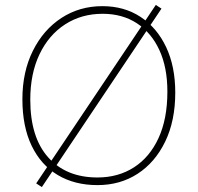

<svg xmlns="http://www.w3.org/2000/svg" viewBox="-20 -745 803 780"><path d="M376 7Q283 7 214.5 -34Q146 -75 108.5 -153Q71 -231 71 -342Q71 -453 113.5 -538.5Q156 -624 229.5 -672Q303 -720 396 -720Q485 -720 551.5 -676Q618 -632 655 -553.5Q692 -475 692 -369Q692 -254 651 -169.5Q610 -85 539 -39Q468 7 376 7ZM376 -24Q460 -24 524 -65Q588 -106 624 -184Q660 -262 660 -373Q660 -471 627.5 -541.5Q595 -612 536 -650.5Q477 -689 397 -689Q311 -689 244.5 -646Q178 -603 140.5 -524.5Q103 -446 103 -340Q103 -187 176 -105.5Q249 -24 376 -24ZM150 15 127 0 613 -725 636 -710Z"/></svg>

Font: Livvic Thin
Style: Regular
Weight: 250
Designer: Jacques Le Bailly, Baron von Fonthausen
Version: Version 1.001; ttfautohint (v1.8.2)